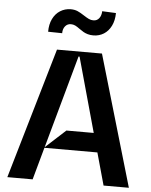

<svg xmlns="http://www.w3.org/2000/svg" viewBox="-62 -1012 838 1063"><g transform="rotate(5 357.0 -480.5)"><path d="M694.6 0H554L503.9 -179.7H209.5L159.8 0H19.2L231.5 -727.3H481.5ZM210.6 -183.2 322.4 -285.5H474.4L359.4 -699.6H353.7ZM174 -821.7Q174 -862.9 188.9 -893.3Q203.8 -923.7 229.8 -940Q255.7 -956.3 287.6 -956.7Q309.7 -956.7 326.2 -949.6Q342.7 -942.5 363.6 -928.6Q381 -917.3 392.6 -911.8Q404.1 -906.2 418 -906.2Q437.9 -906.2 449.8 -921.3Q461.6 -936.4 462.4 -960.9L539.1 -957.4Q538.7 -916.2 523.6 -885.8Q508.5 -855.5 483 -839.5Q457.4 -823.5 425.4 -823.2Q407.7 -823.2 393.8 -827.2Q380 -831.3 370 -837Q360.1 -842.7 346.6 -852.3Q331.3 -863.6 320.3 -869Q309.3 -874.3 295.5 -874.3Q276.3 -873.9 264.2 -859Q252.1 -844.1 252.1 -820.3Z"/></g></svg>

Font: Riot Sans
Style: Bold
Weight: 600
Designer: Rasmus Andersson
Foundry: rsms
Version: Version 4.001